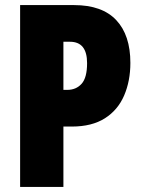

<svg xmlns="http://www.w3.org/2000/svg" viewBox="-20 -734 560 754"><path d="M271 -714Q381 -714 436.5 -655Q492 -596 492 -487Q492 -416 467.5 -359Q443 -302 392 -269.5Q341 -237 262 -237H229V0H59V-714ZM255 -570H229V-381H244Q279 -381 300.5 -405Q322 -429 322 -486Q322 -570 255 -570Z"/></svg>

Font: Noto Sans Sinhala UI ExtraCondensed Black
Style: Regular
Weight: 900
Width: 2
Designer: Jelle Bosma - Monotype Design Team
Foundry: Monotype Imaging Inc.
Version: Version 2.006; ttfautohint (v1.8.4.7-5d5b)